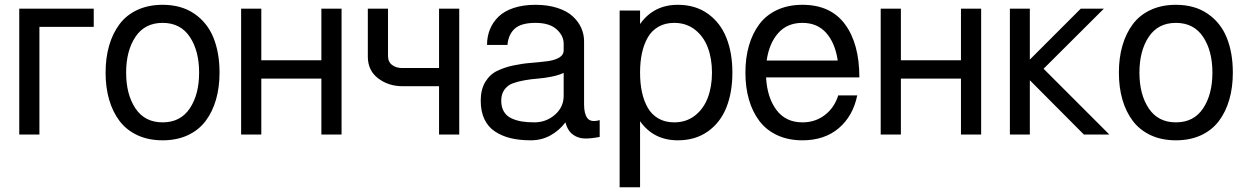

<svg xmlns="http://www.w3.org/2000/svg" viewBox="-20 -560 5180 799"><path d="M60.1 -523.9H370.1V-448.2H144V0H60.1Z M656.7 -540Q734.9 -540 789.1 -502.7Q843.3 -465.3 868.4 -402.8Q893.6 -340.3 893.6 -257.8Q893.6 -196.3 878.9 -145.5Q864.3 -94.7 835.7 -56.6Q807.1 -18.6 761.5 2.7Q715.8 23.9 656.7 23.9Q597.7 23.9 552 2.7Q506.3 -18.6 477.5 -56.6Q448.7 -94.7 434.1 -145.5Q419.4 -196.3 419.4 -257.8Q419.4 -319.3 434.1 -370.1Q448.7 -420.9 477.3 -459.2Q505.9 -497.6 551.8 -518.8Q597.7 -540 656.7 -540ZM543.7 -406.7Q504.9 -348.6 504.9 -257.8Q504.9 -167 543.7 -108.9Q582.5 -50.8 656.7 -50.8Q731 -50.8 769.8 -108.9Q808.6 -167 808.6 -257.8Q808.6 -348.6 769.8 -406.7Q731 -464.8 656.7 -464.8Q582.5 -464.8 543.7 -406.7Z M983.4 -523.9H1067.4V-309.1H1317.4V-523.9H1401.4V0H1317.4V-232.9H1067.4V0H983.4Z M1510.7 -523.9H1594.7V-327.1Q1594.7 -302.2 1611.8 -289.6Q1628.9 -276.9 1652.8 -276.9H1807.1V-523.9H1891.1V0H1807.1V-201.2H1655.8Q1596.7 -201.2 1553.7 -233.9Q1510.7 -266.6 1510.7 -324.2Z M2475.6 -60.1V9.8Q2440.9 16.6 2416.5 16.4Q2392.1 16.1 2375 6.8Q2357.9 -2.4 2348.1 -16.4Q2338.4 -30.3 2333 -50.8Q2307.1 -16.6 2270.3 3.7Q2233.4 23.9 2188.5 23.9Q2141.6 23.9 2104.7 14.9Q2067.9 5.9 2039.3 -13.2Q2010.7 -32.2 1995.6 -64.5Q1980.5 -96.7 1980.5 -141.1Q1980.5 -187.5 1999.5 -219Q2018.6 -250.5 2049.1 -265.1Q2079.6 -279.8 2116.2 -287.6Q2152.8 -295.4 2189.7 -298.3Q2226.6 -301.3 2257.1 -305.2Q2287.6 -309.1 2306.6 -320.1Q2325.7 -331.1 2325.7 -351.1V-377.9Q2325.7 -411.6 2296.1 -438.2Q2266.6 -464.8 2208.5 -464.8Q2148.9 -464.8 2122.3 -440.9Q2095.7 -417 2091.8 -373H2006.8Q2006.8 -408.2 2018.8 -437.7Q2030.8 -467.3 2054.4 -490.5Q2078.1 -513.7 2117.7 -526.9Q2157.2 -540 2208.5 -540Q2259.3 -540 2299.3 -527.1Q2339.4 -514.2 2363 -492.4Q2386.7 -470.7 2398.7 -444.1Q2410.6 -417.5 2410.6 -388.2V-125Q2410.6 -86.4 2424.6 -68.1Q2438.5 -49.8 2475.6 -60.1ZM2325.7 -161.1V-256.8Q2305.7 -247.1 2275.4 -241Q2245.1 -234.9 2218 -232.9Q2190.9 -231 2162.4 -225.8Q2133.8 -220.7 2113 -212.9Q2092.3 -205.1 2079.1 -186.8Q2065.9 -168.5 2065.9 -141.1Q2065.9 -114.3 2076.7 -95.9Q2087.4 -77.6 2107.4 -68.1Q2127.4 -58.6 2150.4 -54.7Q2173.3 -50.8 2203.6 -50.8Q2252.9 -50.8 2289.3 -82.5Q2325.7 -114.3 2325.7 -161.1Z M2558.6 -516.1H2643.6V-460Q2700.2 -540 2800.8 -540Q2874 -540 2926 -502.7Q2978 -465.3 3002.9 -402.6Q3027.8 -339.8 3027.8 -257.8Q3027.8 -175.8 3002.9 -113Q2978 -50.3 2926 -13.2Q2874 23.9 2800.8 23.9Q2699.7 23.9 2643.6 -55.7V219.2H2558.6ZM2785.6 -50.8Q2835.9 -50.8 2872.1 -79.1Q2908.2 -107.4 2925.5 -153.6Q2942.9 -199.7 2942.9 -257.8Q2942.9 -315.9 2925.5 -362.1Q2908.2 -408.2 2872.1 -436.5Q2835.9 -464.8 2785.6 -464.8Q2748 -464.8 2720 -448.7Q2691.9 -432.6 2675.5 -403.8Q2659.2 -375 2651.4 -338.6Q2643.6 -302.2 2643.6 -257.8Q2643.6 -213.4 2651.4 -177Q2659.2 -140.6 2675.5 -111.8Q2691.9 -83 2720 -66.9Q2748 -50.8 2785.6 -50.8Z M3319.3 23.9Q3260.3 23.9 3214.6 2.7Q3168.9 -18.6 3140.1 -56.6Q3111.3 -94.7 3096.7 -145.5Q3082 -196.3 3082 -257.8Q3082 -319.3 3096.7 -370.1Q3111.3 -420.9 3139.9 -459.2Q3168.5 -497.6 3214.4 -518.8Q3260.3 -540 3319.3 -540Q3436.5 -540 3496.3 -459.2Q3556.2 -378.4 3556.2 -237.8H3471.2H3168Q3172.4 -154.8 3210.9 -102.8Q3249.5 -50.8 3319.3 -50.8Q3373 -50.8 3412.8 -81.5Q3452.6 -112.3 3468.3 -163.1H3547.4Q3529.8 -77.1 3470.5 -26.6Q3411.1 23.9 3319.3 23.9ZM3319.3 -464.8Q3255.9 -464.8 3218.3 -422.1Q3180.7 -379.4 3170.4 -308.1H3466.3Q3455.1 -381.8 3418 -423.3Q3380.9 -464.8 3319.3 -464.8Z M3645 -523.9H3729V-309.1H3979V-523.9H4063V0H3979V-232.9H3729V0H3645Z M4265.6 -523.9V-312L4477.5 -523.9H4573.7L4322.8 -273.9L4596.7 0H4490.7L4265.6 -226.1V0H4182.6V-523.9Z M4873.5 -540Q4951.7 -540 5005.9 -502.7Q5060.1 -465.3 5085.2 -402.8Q5110.4 -340.3 5110.4 -257.8Q5110.4 -196.3 5095.7 -145.5Q5081.1 -94.7 5052.5 -56.6Q5023.9 -18.6 4978.3 2.7Q4932.6 23.9 4873.5 23.9Q4814.5 23.9 4768.8 2.7Q4723.1 -18.6 4694.3 -56.6Q4665.5 -94.7 4650.9 -145.5Q4636.2 -196.3 4636.2 -257.8Q4636.2 -319.3 4650.9 -370.1Q4665.5 -420.9 4694.1 -459.2Q4722.7 -497.6 4768.6 -518.8Q4814.5 -540 4873.5 -540ZM4760.5 -406.7Q4721.7 -348.6 4721.7 -257.8Q4721.7 -167 4760.5 -108.9Q4799.3 -50.8 4873.5 -50.8Q4947.8 -50.8 4986.6 -108.9Q5025.4 -167 5025.4 -257.8Q5025.4 -348.6 4986.6 -406.7Q4947.8 -464.8 4873.5 -464.8Q4799.3 -464.8 4760.5 -406.7Z"/></svg>

Font: Miedinger*
Style: Book
Weight: 400
Version: Version 001.000